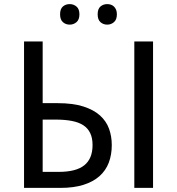

<svg xmlns="http://www.w3.org/2000/svg" viewBox="-20 -916 863 936"><path d="M524.9 -209Q524.9 -161.6 510.3 -123Q495.6 -84.5 464.8 -57.1Q434.1 -29.8 386.7 -14.9Q339.4 0 273.9 0H97.2V-713.9H188V-413.1H261.2Q335.4 -413.1 386 -397Q436.5 -380.9 467.3 -353.3Q498 -325.7 511.5 -288.6Q524.9 -251.5 524.9 -209ZM188 -78.1H266.1Q351.1 -78.1 391.1 -110.4Q431.2 -142.6 431.2 -209Q431.2 -243.2 419.9 -266.8Q408.7 -290.5 386.5 -305.2Q364.3 -319.8 330.3 -326.4Q296.4 -333 251 -333H188ZM634.8 0V-713.9H726.1V0ZM272.9 -846.2Q272.9 -872.6 286.6 -884.3Q300.3 -896 319.8 -896Q338.9 -896 353 -884Q367.2 -872.1 367.2 -846.2Q367.2 -820.3 353 -808.1Q338.9 -795.9 319.8 -795.9Q300.3 -795.9 286.6 -808.1Q272.9 -820.3 272.9 -846.2ZM456.1 -846.2Q456.1 -872.6 469.7 -884.3Q483.4 -896 502.9 -896Q512.2 -896 520.8 -893.1Q529.3 -890.1 535.6 -884Q542 -877.9 545.9 -868.7Q549.8 -859.4 549.8 -846.2Q549.8 -820.3 535.6 -808.1Q521.5 -795.9 502.9 -795.9Q483.4 -795.9 469.7 -808.1Q456.1 -820.3 456.1 -846.2Z"/></svg>

Font: WenQuanYi Micro Hei
Style: Regular
Weight: 400
Foundry: Ascender Corporation
Version: Version 0.2.0-beta